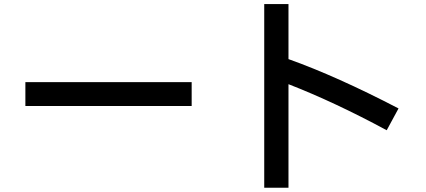

<svg xmlns="http://www.w3.org/2000/svg" viewBox="-20 -835 2040 920"><path d="M101.6 -327.1V-441.4H898.4V-327.1Z M1246.1 64.5V-815.4H1362.3V-551.8Q1592.8 -469.7 1889.6 -315.4L1833 -210.9Q1583 -345.7 1362.3 -431.6V64.5Z"/></svg>

Font: GenEi M Gothic v2 Medium
Style: Regular
Weight: 500
Version: Version 2.0